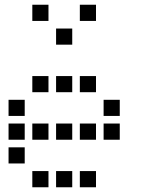

<svg xmlns="http://www.w3.org/2000/svg" viewBox="-20 -804 640 808"><path d="M117 -784Q116 -784 116 -784Q116 -784 116 -783V-717Q116 -716 116 -716Q116 -716 117 -716H183Q184 -716 184 -716Q184 -716 184 -717V-783Q184 -784 184 -784Q184 -784 183 -784ZM317 -784Q316 -784 316 -784Q316 -784 316 -783V-717Q316 -716 316 -716Q316 -716 317 -716H383Q384 -716 384 -716Q384 -716 384 -717V-783Q384 -784 384 -784Q384 -784 383 -784ZM217 -684Q216 -684 216 -684Q216 -684 216 -683V-617Q216 -616 216 -616Q216 -616 217 -616H283Q284 -616 284 -616Q284 -616 284 -617V-683Q284 -684 284 -684Q284 -684 283 -684ZM117 -484Q116 -484 116 -484Q116 -484 116 -483V-417Q116 -416 116 -416Q116 -416 117 -416H183Q184 -416 184 -416Q184 -416 184 -417V-483Q184 -484 184 -484Q184 -484 183 -484ZM217 -484Q216 -484 216 -484Q216 -484 216 -483V-417Q216 -416 216 -416Q216 -416 217 -416H283Q284 -416 284 -416Q284 -416 284 -417V-483Q284 -484 284 -484Q284 -484 283 -484ZM317 -484Q316 -484 316 -484Q316 -484 316 -483V-417Q316 -416 316 -416Q316 -416 317 -416H383Q384 -416 384 -416Q384 -416 384 -417V-483Q384 -484 384 -484Q384 -484 383 -484ZM17 -384Q16 -384 16 -384Q16 -384 16 -383V-317Q16 -316 16 -316Q16 -316 17 -316H83Q84 -316 84 -316Q84 -316 84 -317V-383Q84 -384 84 -384Q84 -384 83 -384ZM417 -384Q416 -384 416 -384Q416 -384 416 -383V-317Q416 -316 416 -316Q416 -316 417 -316H483Q484 -316 484 -316Q484 -316 484 -317V-383Q484 -384 484 -384Q484 -384 483 -384ZM17 -284Q16 -284 16 -284Q16 -284 16 -283V-217Q16 -216 16 -216Q16 -216 17 -216H83Q84 -216 84 -216Q84 -216 84 -217V-283Q84 -284 84 -284Q84 -284 83 -284ZM117 -284Q116 -284 116 -284Q116 -284 116 -283V-217Q116 -216 116 -216Q116 -216 117 -216H183Q184 -216 184 -216Q184 -216 184 -217V-283Q184 -284 184 -284Q184 -284 183 -284ZM217 -284Q216 -284 216 -284Q216 -284 216 -283V-217Q216 -216 216 -216Q216 -216 217 -216H283Q284 -216 284 -216Q284 -216 284 -217V-283Q284 -284 284 -284Q284 -284 283 -284ZM317 -284Q316 -284 316 -284Q316 -284 316 -283V-217Q316 -216 316 -216Q316 -216 317 -216H383Q384 -216 384 -216Q384 -216 384 -217V-283Q384 -284 384 -284Q384 -284 383 -284ZM417 -284Q416 -284 416 -284Q416 -284 416 -283V-217Q416 -216 416 -216Q416 -216 417 -216H483Q484 -216 484 -216Q484 -216 484 -217V-283Q484 -284 484 -284Q484 -284 483 -284ZM17 -184Q16 -184 16 -184Q16 -184 16 -183V-117Q16 -116 16 -116Q16 -116 17 -116H83Q84 -116 84 -116Q84 -116 84 -117V-183Q84 -184 84 -184Q84 -184 83 -184ZM117 -84Q116 -84 116 -84Q116 -84 116 -83V-17Q116 -16 116 -16Q116 -16 117 -16H183Q184 -16 184 -16Q184 -16 184 -17V-83Q184 -84 184 -84Q184 -84 183 -84ZM217 -84Q216 -84 216 -84Q216 -84 216 -83V-17Q216 -16 216 -16Q216 -16 217 -16H283Q284 -16 284 -16Q284 -16 284 -17V-83Q284 -84 284 -84Q284 -84 283 -84ZM317 -84Q316 -84 316 -84Q316 -84 316 -83V-17Q316 -16 316 -16Q316 -16 317 -16H383Q384 -16 384 -16Q384 -16 384 -17V-83Q384 -84 384 -84Q384 -84 383 -84Z"/></svg>

Font: Doto SemiBold
Style: Regular
Weight: 600
Monospace: yes
Version: Version 1.000